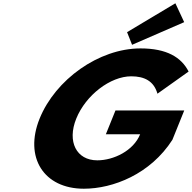

<svg xmlns="http://www.w3.org/2000/svg" viewBox="-20 -1135 1169 1170"><path d="M1102.8 -462H683.7L625.1 -317H834.1C793.3 -216 672 -158 573 -158C445.4 -158 388 -272 444.6 -412C502.4 -555 652.2 -670 779.8 -670C860.1 -670 917.7 -641 939.4 -564L1129.3 -699C1085.2 -786 995.9 -840 836.4 -840C581.2 -840 317.1 -649 221.3 -412C126 -176 246.8 15 491 15C669.2 15 896.5 -74 1030.5 -283ZM754.3 -939 784.8 -862 1102.4 -1000 1048.7 -1115Z"/></svg>

Font: Hussar
Style: BdWideOblFour
Weight: 700
Foundry: Cannot Into Space Fonts
Version: Version 2.00